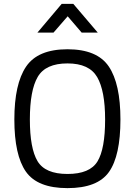

<svg xmlns="http://www.w3.org/2000/svg" viewBox="-20 -960 696 990"><path d="M522 -344Q522 -492 481 -562.5Q440 -633 328 -633Q215 -633 174.5 -563.5Q134 -494 134 -344Q134 -195 173.5 -129Q213 -63 328 -63Q443 -63 482.5 -127.5Q522 -192 522 -344ZM54 -344Q54 -527 114.5 -616.5Q175 -706 328 -706Q481 -706 541 -617Q601 -528 601 -344Q601 -157 542 -73.5Q483 10 328 10Q173 10 113.5 -75Q54 -160 54 -344ZM173 -792 298 -940H358L484 -792H401L329 -876L256 -792Z"/></svg>

Font: TitilliumText22L Rg
Style: Regular
Weight: 400
Designer: Campivisivi
Foundry: Campivisivi
Version: 1.000